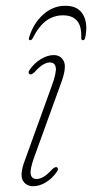

<svg xmlns="http://www.w3.org/2000/svg" viewBox="-20 -637 318 664"><path d="M107 -18Q117 -18 129.8 -25Q142.5 -32 160 -51Q171 -61.5 177 -58.5Q184 -54 177 -43.5Q161 -20 138.8 -6.5Q116.5 7 94.5 7Q70 7 58.8 -13.2Q47.5 -33.5 66 -82.5L158.5 -338.5Q175.5 -384.5 173 -402.8Q170.5 -421 152 -421Q141.5 -421 128.8 -413.5Q116 -406 99.5 -387.5Q95 -383.5 90.8 -381Q86.5 -378.5 82.5 -380.5Q75 -385 82.5 -395.5Q99 -419.5 122 -433Q145 -446.5 165.5 -446.5Q190 -446.5 200.5 -425.5Q211 -404.5 192.5 -353.5L98.5 -94Q83 -51 86.2 -34.5Q89.5 -18 107 -18ZM197.5 -584Q166 -584 140.2 -565.5Q114.5 -547 93.5 -505.5Q89.5 -498 84.5 -498Q78 -498 80.5 -507Q95 -555.5 128.8 -586.2Q162.5 -617 206 -617Q250 -617 267.5 -586Q285 -555 274.5 -506Q272.5 -498 266.5 -498Q261 -498 261 -505.5Q262.5 -547 246.2 -565.5Q230 -584 197.5 -584Z"/></svg>

Font: Fraunces 72pt S050 Thin
Style: Italic
Weight: 100
Italic angle: -16°
Version: Version 1.000; ttfautohint (v1.8.3)